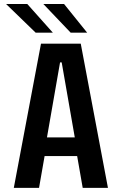

<svg xmlns="http://www.w3.org/2000/svg" viewBox="-20 -912 590 932"><path d="M504 0H381.5L354.5 -154.5H196.5L169.5 0H47L179 -700H372ZM271.5 -609 208 -245H343L279.5 -609ZM323 -753.5 190.5 -892.5H291L403 -753.5ZM153 -753.5 9.5 -892.5H112.5L236.5 -753.5Z"/></svg>

Font: Trispace SemiCondensed Medium
Style: Regular
Weight: 500
Width: 4
Designer: Tyler Finck
Foundry: Etcetera Type Company
Version: Version 1.210; ttfautohint (v1.8.3)